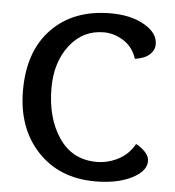

<svg xmlns="http://www.w3.org/2000/svg" viewBox="-50 -720 710 777"><g transform="rotate(5 304.5 -331.5)"><path d="M517 -155Q539 -144 555 -126.5Q571 -109 571 -90Q571 -49 512.5 -19.5Q454 10 365 10Q219 10 130.5 -84.5Q42 -179 42 -332Q42 -492 130.5 -582.5Q219 -673 370 -673Q451 -673 506 -641.5Q561 -610 561 -564Q561 -540 541.5 -522Q522 -504 482 -498Q467 -545 428.5 -569.5Q390 -594 348 -594Q263 -594 209.5 -525Q156 -456 156 -351Q156 -230 210.5 -149.5Q265 -69 364 -69Q409 -69 451 -90.5Q493 -112 517 -155Z"/></g></svg>

Font: Overlock
Style: Bold
Weight: 700
Designer: Dario Muhafara
Foundry: Dario Manuel Muhafara
Version: Version 1.002